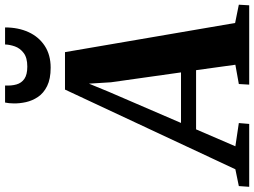

<svg xmlns="http://www.w3.org/2000/svg" viewBox="-224 -882 1028 777"><g transform="rotate(-90 290.5 -494.0)"><path d="M-77.5 0 -74.5 -42 -6.5 -56 316 -745.5H467.5L585.5 -57L659.5 -42L657 0H336L338.5 -42L416.5 -56L394.5 -215H155L86.5 -56L180.5 -42L177 0ZM181 -276H385.5L345.5 -559.5L340 -648.5L307.5 -569.5ZM404.5 -803.5Q359 -803.5 330.2 -817.8Q301.5 -832 286.2 -854.8Q271 -877.5 265.2 -903.5Q259.5 -929.5 260 -953.5Q260 -963 261 -971.8Q262 -980.5 263.5 -988H332.5Q331 -962 336.8 -941.8Q342.5 -921.5 359.5 -909.8Q376.5 -898 409 -898Q445 -898 464.2 -912.8Q483.5 -927.5 490.8 -948.5Q498 -969.5 498.5 -988H567.5Q567.5 -934.5 548.5 -893Q529.5 -851.5 493 -827.5Q456.5 -803.5 404.5 -803.5Z"/></g></svg>

Font: Merriweather 48pt ExtraBold
Style: Italic
Weight: 800
Italic angle: -7.8°
Version: Version 2.101